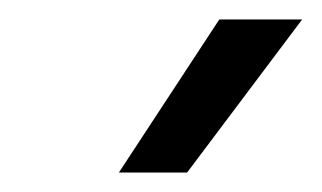

<svg xmlns="http://www.w3.org/2000/svg" viewBox="-20 -737 330 197"><path d="M205 -717H290L172 -560H102Z"/></svg>

Font: Chakra Petch
Style: Italic
Weight: 400
Italic angle: -10°
Designer: Katatrad Aksorn Co.,Ltd.
Foundry: Cadson Demak Co.,Ltd.
Version: Version 1.000; ttfautohint (v1.6)